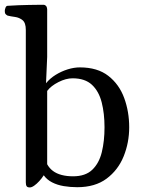

<svg xmlns="http://www.w3.org/2000/svg" viewBox="-34 -781 614 816"><path d="M92.8 15.6Q82.5 15.6 79.1 10.3Q75.7 4.9 75.7 -5.9V-653.8Q75.7 -684.1 61.8 -695.3Q47.9 -706.5 29.5 -709Q11.2 -711.4 -2 -714.8Q-6.8 -717.3 -10.3 -721.2Q-13.7 -725.1 -13.7 -734.4Q-13.7 -740.2 -10.7 -748Q-7.8 -755.9 -2 -756.3Q22.5 -757.8 45.4 -758.8Q68.4 -759.8 88.9 -760Q109.4 -760.3 125.5 -760.5Q141.6 -760.7 151.9 -760.7Q155.8 -760.7 160.6 -756.8Q165.5 -752.9 166.5 -741.2V-539.1L161.6 -427.2Q178.2 -447.8 202.6 -462.9Q227.1 -478 253.9 -486.3Q280.8 -494.6 305.2 -494.6Q380.4 -494.6 426.5 -458.5Q472.7 -422.4 493.9 -364.3Q515.1 -306.2 515.1 -240.2Q515.1 -174.8 491.5 -116.5Q467.8 -58.1 418.9 -21.7Q370.1 14.6 294.4 14.6Q264.6 14.6 237.1 10Q209.5 5.4 187.5 -5.9Q165.5 -17.1 151.9 -36.1Q143.6 -22.9 132.8 -11.2Q122.1 0.5 111.3 8.1Q100.6 15.6 92.8 15.6ZM276.4 -31.7Q329.1 -31.7 358.2 -59.6Q387.2 -87.4 398.7 -134.5Q410.2 -181.6 410.2 -240.2Q410.2 -298.8 398.2 -345.9Q386.2 -393.1 356.7 -420.7Q327.1 -448.2 274.4 -448.2Q246.1 -448.2 214.4 -432.1Q182.6 -416 166.5 -394.5V-83Q175.8 -65.9 191.2 -54.4Q206.5 -43 228 -37.4Q249.5 -31.7 276.4 -31.7Z"/></svg>

Font: Gelasio
Style: Regular
Weight: 400
Designer: Eben Sorkin
Foundry: Eben Sorkin
Version: Version 1.008